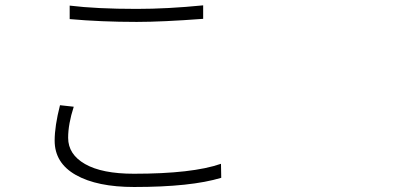

<svg xmlns="http://www.w3.org/2000/svg" viewBox="-20 -707 1540 736"><path d="M247.1 -633.8V-685.5Q349.6 -672.9 503.9 -672.9Q622.1 -672.9 758.8 -686.5V-634.8Q601.6 -623 503.9 -623Q368.2 -623 247.1 -633.8ZM210 -303.7 262.7 -297.9Q241.2 -231.4 241.2 -178.7Q241.2 -115.2 306.2 -78.1Q371.1 -41 493.2 -41Q717.8 -41 827.1 -79.1L828.1 -25.4Q711.9 9.8 494.1 9.8Q352.5 9.8 271 -36.1Q189.5 -82 189.5 -168Q189.5 -223.6 210 -303.7Z"/></svg>

Font: Bpmf Zihi Sans Light
Style: Light
Weight: 300
Foundry: But Ko
Version: Version 1.320